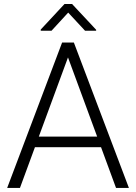

<svg xmlns="http://www.w3.org/2000/svg" viewBox="-20 -919 665 939"><path d="M547.4 0 474.1 -199.2H150.9L77.6 0H15.1L283.7 -710.9H341.3L610.4 0ZM169.9 -251H455.1L312.5 -638.2ZM332.5 -899.4 450.2 -773.4V-768.6H396L313.5 -857.4L231.9 -768.6H179.2V-774.4L295.4 -899.4Z"/></svg>

Font: Vazirmatn RD UI FD ExtraLight
Style: Regular
Weight: 200
Designer: Saber Rastikerdar
Foundry: Saber Rastikerdar
Version: Version 33.003